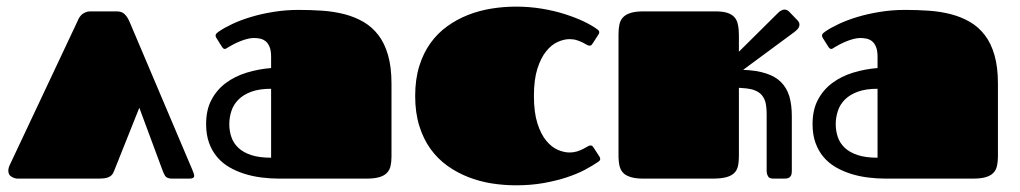

<svg xmlns="http://www.w3.org/2000/svg" viewBox="-20 -534 3048 574"><path d="M320.3 -21Q317.9 -15.1 314.5 -11.2Q311 -7.3 305.7 -4.9Q300.3 -2 292 -1Q283.7 0 271.5 0H33.2Q23.4 0 14.2 -5.9Q4.9 -11.2 4.9 -23.9Q4.9 -31.7 9.3 -41L210.4 -467.8Q212.4 -472.7 215.3 -478.5Q218.3 -483.9 222.7 -488.8Q227.5 -493.7 234.4 -496.6Q241.2 -500 251.5 -500H328.6Q344.2 -500 352.5 -491.7Q361.3 -483.4 368.2 -466.8L555.2 -25.9Q560.5 -13.7 560.5 -8.3Q560.5 0 546.4 0H494.6Q479 0 473.6 -8.3Q468.8 -16.1 464.4 -28.8L396.5 -211.9Z M814.5 0Q788.1 0 761.5 -3.4Q734.9 -6.8 710.7 -14.4Q686.5 -22 665.5 -34.2Q644.5 -46.4 629.2 -64.5Q613.8 -82.5 605 -106.9Q596.2 -131.3 596.2 -163.1Q596.2 -205.6 612.3 -235.8Q628.4 -266.1 655.5 -286.1Q682.6 -306.2 717.8 -316.9Q752.9 -327.6 790.5 -330.6V-364.3Q790.5 -383.3 785.6 -394.5Q780.8 -405.8 773.2 -411.4Q765.6 -417 756.6 -418.7Q747.6 -420.4 739.3 -420.4Q729.5 -420.4 718.5 -417.5Q707.5 -414.6 697.3 -410.4Q687 -406.2 677.7 -401.4Q668.5 -396.5 662.1 -392.6Q659.2 -390.6 656.7 -389.2Q654.3 -387.7 651.9 -387.7Q647.5 -387.7 643.6 -394L627 -420.4Q624.5 -423.8 624.5 -427.7Q624.5 -431.6 627.7 -434.6Q630.9 -437.5 633.8 -439.5Q649.9 -450.7 674.8 -462.4Q699.7 -474.1 730.7 -483.4Q761.7 -492.7 797.9 -498.5Q834 -504.4 872.6 -504.4Q909.2 -504.4 944.1 -502Q979 -499.5 1010 -491.5Q1041 -483.4 1066.7 -468.5Q1092.3 -453.6 1111.1 -429.2Q1129.9 -404.8 1140.1 -369.1Q1150.4 -333.5 1150.4 -283.7V-65.9Q1150.4 -49.8 1147.5 -37.4Q1144.5 -24.9 1136.2 -16.6Q1127.9 -8.3 1113.3 -4.2Q1098.6 0 1075.2 0ZM790.5 -268.6Q755.4 -268.6 731.4 -259.8Q707.5 -251 692.9 -236.3Q678.2 -221.7 671.9 -202.4Q665.5 -183.1 665.5 -162.6Q665.5 -142.1 671.9 -123.8Q678.2 -105.5 692.9 -91.8Q707.5 -78.1 731.4 -70.3Q755.4 -62.5 790.5 -62.5Z M1576.2 -247.1Q1576.2 -197.8 1586.7 -165Q1597.2 -132.3 1613.3 -113Q1629.4 -93.8 1647.9 -85.9Q1666.5 -78.1 1682.6 -78.1Q1694.8 -78.1 1705.1 -81.3Q1715.3 -84.5 1723.1 -88.6Q1731 -92.8 1736.3 -95.9Q1741.7 -99.1 1744.6 -99.1Q1749 -99.1 1750.7 -97.7Q1752.4 -96.2 1754.9 -92.3L1772 -65.9Q1774.4 -62 1774.4 -59.1Q1774.4 -55.7 1772.5 -53.7Q1770.5 -51.8 1768.6 -50.3Q1752.4 -39.1 1729 -26.6Q1705.6 -14.2 1674.6 -3.9Q1643.6 6.3 1605.5 13.2Q1567.4 20 1522.5 20Q1485.8 20 1449.2 14.2Q1412.6 8.3 1379.2 -4.9Q1345.7 -18.1 1316.9 -38.8Q1288.1 -59.6 1266.8 -89.1Q1245.6 -118.7 1233.4 -158Q1221.2 -197.3 1221.2 -247.1Q1221.2 -296.9 1233.4 -336.2Q1245.6 -375.5 1266.8 -405Q1288.1 -434.6 1316.9 -455.3Q1345.7 -476.1 1379.2 -489.3Q1412.6 -502.4 1449.2 -508.3Q1485.8 -514.2 1522.5 -514.2Q1562.5 -514.2 1599.6 -508.1Q1636.7 -502 1668.2 -491.9Q1699.7 -481.9 1724.9 -470Q1750 -458 1765.6 -446.3Q1767.6 -444.8 1769.5 -442.9Q1771.5 -440.9 1771.5 -437.5Q1771.5 -434.1 1769 -430.7L1752 -404.3Q1749.5 -400.4 1747.8 -398.9Q1746.1 -397.5 1741.7 -397.5Q1738.8 -397.5 1733.9 -400.4Q1729 -403.3 1721.7 -407Q1714.4 -410.6 1704.6 -413.8Q1694.8 -417 1682.6 -417Q1666.5 -417 1647.9 -408.9Q1629.4 -400.9 1613.3 -381.3Q1597.2 -361.8 1586.7 -329.1Q1576.2 -296.4 1576.2 -247.1Z M2340.3 -498Q2334 -505.4 2325.2 -505.4Q2321.3 -505.4 2316.4 -502.9Q2311.5 -501 2306.2 -495.6L2189 -379.4V-429.7Q2189 -447.3 2186 -460.4Q2183.6 -473.6 2175.8 -482.4Q2168 -491.2 2154.3 -495.6Q2140.6 -500 2118.2 -500H1904.3Q1880.9 -500 1866.2 -495.6Q1851.6 -491.2 1843.3 -482.9Q1835 -474.6 1832 -461.9Q1829.1 -448.7 1829.1 -432.1V-63.5Q1829.6 -49.3 1832 -38.1L1833 -35.2Q1835.9 -24.4 1843.3 -17.1L1845.2 -15.1L1847.7 -13.2L1849.1 -12.2Q1856 -7.3 1866.2 -4.4Q1880.9 0 1904.3 0H2109.4Q2136.2 0 2151.9 -4.4Q2167.5 -8.8 2175.8 -17.6Q2184.1 -25.9 2186.5 -39.1Q2188 -45.9 2188.5 -54.7Q2189 -60.5 2189 -66.9V-271.5Q2212.4 -270.5 2228.5 -266.6Q2244.1 -262.2 2253.9 -253.4Q2263.7 -244.1 2268.1 -229.5Q2272 -214.4 2272 -191.9V-22.9Q2272 -14.6 2275.9 -7.3Q2279.3 0 2292 0H2323.2L2332 -0.5Q2336.4 -1 2339.8 -3.4Q2342.8 -5.4 2345.2 -9.8Q2347.2 -14.6 2347.2 -22.9V-187Q2347.2 -220.7 2339.8 -246.1Q2332 -271.5 2314.9 -288.6Q2297.9 -305.7 2270 -314.5Q2242.2 -323.7 2201.7 -325.2L2354.5 -438Q2362.8 -444.3 2366.7 -449.7Q2370.1 -455.1 2370.1 -460.4Q2370.1 -466.3 2364.7 -472.7Z M2627.4 0Q2601.1 0 2574.5 -3.4Q2547.9 -6.8 2523.7 -14.4Q2499.5 -22 2478.5 -34.2Q2457.5 -46.4 2442.1 -64.5Q2426.8 -82.5 2418 -106.9Q2409.2 -131.3 2409.2 -163.1Q2409.2 -205.6 2425.3 -235.8Q2441.4 -266.1 2468.5 -286.1Q2495.6 -306.2 2530.8 -316.9Q2565.9 -327.6 2603.5 -330.6V-364.3Q2603.5 -383.3 2598.6 -394.5Q2593.8 -405.8 2586.2 -411.4Q2578.6 -417 2569.6 -418.7Q2560.5 -420.4 2552.2 -420.4Q2542.5 -420.4 2531.5 -417.5Q2520.5 -414.6 2510.3 -410.4Q2500 -406.2 2490.7 -401.4Q2481.4 -396.5 2475.1 -392.6Q2472.2 -390.6 2469.7 -389.2Q2467.3 -387.7 2464.8 -387.7Q2460.4 -387.7 2456.5 -394L2439.9 -420.4Q2437.5 -423.8 2437.5 -427.7Q2437.5 -431.6 2440.7 -434.6Q2443.8 -437.5 2446.8 -439.5Q2462.9 -450.7 2487.8 -462.4Q2512.7 -474.1 2543.7 -483.4Q2574.7 -492.7 2610.8 -498.5Q2647 -504.4 2685.5 -504.4Q2722.2 -504.4 2757.1 -502Q2792 -499.5 2823 -491.5Q2854 -483.4 2879.6 -468.5Q2905.3 -453.6 2924.1 -429.2Q2942.9 -404.8 2953.1 -369.1Q2963.4 -333.5 2963.4 -283.7V-65.9Q2963.4 -49.8 2960.4 -37.4Q2957.5 -24.9 2949.2 -16.6Q2940.9 -8.3 2926.3 -4.2Q2911.6 0 2888.2 0ZM2603.5 -268.6Q2568.4 -268.6 2544.4 -259.8Q2520.5 -251 2505.9 -236.3Q2491.2 -221.7 2484.9 -202.4Q2478.5 -183.1 2478.5 -162.6Q2478.5 -142.1 2484.9 -123.8Q2491.2 -105.5 2505.9 -91.8Q2520.5 -78.1 2544.4 -70.3Q2568.4 -62.5 2603.5 -62.5Z"/></svg>

Font: Fascinate Cyrillic
Style: Regular
Weight: 900
Designer: Denis Ignatov
Foundry: Astigmatic (AOETI)
Version: Version 1.00 November 30, 2018, initial release